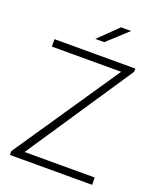

<svg xmlns="http://www.w3.org/2000/svg" viewBox="-161 -988 892 1084"><g transform="rotate(20 285.0 -446.0)"><path d="M375.5 -891.6H436L314.9 -780.3H261.2ZM32.2 -22.9 461.9 -655.8H45.4V-700.2H530.8V-680.7L104.5 -43.9H525.9V0H32.2Z"/></g></svg>

Font: Selawik Light
Style: Regular
Weight: 300
Designer: Aaron Bell
Foundry: Microsoft Corporation
Version: Version 1.01